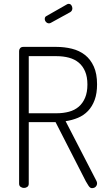

<svg xmlns="http://www.w3.org/2000/svg" viewBox="-20 -974 556 995"><path d="M244 -856Q239 -853 234 -853Q225 -853 218.5 -860Q212 -867 212 -876Q212 -887 221 -891L328 -952Q332 -954 336 -954Q345 -954 350 -946.5Q355 -939 355 -931Q355 -918 344 -911ZM79 -710Q79 -718 84.5 -724.5Q90 -731 101 -731H272Q314 -731 352.5 -721.5Q391 -712 420 -689.5Q449 -667 466 -629.5Q483 -592 483 -537Q483 -490 470.5 -456Q458 -422 436 -399Q414 -376 384 -363.5Q354 -351 320 -346L480 -36Q483 -30 483 -24Q483 -14 476 -6.5Q469 1 456 1Q447 1 439 -11Q431 -23 425 -34L268 -341H129V-22Q129 -11 121.5 -5.5Q114 0 104 0Q95 0 87 -5.5Q79 -11 79 -22ZM129 -683V-387H272Q308 -387 337.5 -395Q367 -403 388 -421Q409 -439 421 -467.5Q433 -496 433 -536Q433 -576 421 -604Q409 -632 388 -649.5Q367 -667 337.5 -675Q308 -683 272 -683Z"/></svg>

Font: AkaAcidDosis
Style: Light
Weight: 300
Designer: Edgar Tolentino, Pablo Impallari, Igino Marini, Aka-Acid
Foundry: Edgar Tolentino, Pablo Impallari, Igino Marini, Aka-Acid
Version: Version 1.007